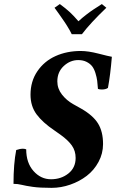

<svg xmlns="http://www.w3.org/2000/svg" viewBox="-20 -907 566 937"><path d="M525.9 -629.9Q518.6 -541 506.8 -478Q496.1 -470.2 477.1 -470.2Q465.3 -470.2 458 -473.1Q456.5 -496.1 454.3 -512.9Q452.1 -529.8 445.8 -550.3Q439.5 -570.8 429.7 -583.5Q419.9 -596.2 402.6 -605Q385.3 -613.8 361.8 -613.8Q322.3 -613.8 291 -584.7Q259.8 -555.7 259.8 -509.8Q259.8 -474.6 282.2 -445.8Q304.7 -417 336.9 -398.9L376 -377Q434.1 -343.8 458.5 -304.2Q482.9 -264.6 482.9 -204.1Q482.9 -157.7 460.9 -116.9Q439 -76.2 403.3 -48.8Q367.7 -21.5 322.8 -5.9Q277.8 9.8 231.9 9.8Q174.3 9.8 139.9 4.9Q105.5 0 86.2 -4.9Q66.9 -9.8 45.9 -9.8Q45.9 -107.4 59.1 -174.8Q77.1 -181.2 91.8 -181.2Q100.6 -181.2 107.9 -178.2Q107.9 -112.3 143.6 -72.3Q179.2 -32.2 229 -32.2Q278.3 -32.2 313.7 -60.3Q349.1 -88.4 349.1 -136.2Q349.1 -170.9 330.6 -197Q312 -223.1 275.9 -249L246.1 -270Q188 -309.1 158.4 -349.1Q128.9 -389.2 128.9 -444.8Q128.9 -510.3 162.4 -559.3Q195.8 -608.4 251 -633.3Q306.2 -658.2 374 -658.2Q410.6 -658.2 460.7 -645.3Q510.7 -632.3 525.9 -629.9ZM379.9 -740.2H330.1Q325.2 -750 320.1 -759.3Q314.9 -768.6 308.1 -779.5Q301.3 -790.5 296.9 -797.1Q292.5 -803.7 283.4 -816.7Q274.4 -829.6 271.7 -833.5Q269 -837.4 258.3 -852.3Q247.6 -867.2 246.1 -869.1L272 -887.2Q301.3 -865.7 320.6 -847.9Q339.8 -830.1 362.8 -803.2Q381.3 -820.3 402.1 -836.2Q422.9 -852.1 436 -860.6Q449.2 -869.1 477.1 -887.2L499 -869.1Q420.4 -793.9 379.9 -740.2Z"/></svg>

Font: Common Serif
Style: Bold Italic
Weight: 700
Italic angle: -12°
Designer: Philipp H. Poll, Khaled Hosny
Foundry: Stefan Peev, Context Ltd.
Version: Version 1.026